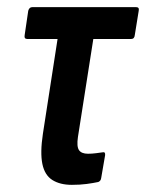

<svg xmlns="http://www.w3.org/2000/svg" viewBox="-20 -511 408 537"><path d="M181 6Q148 6 126.5 -7.5Q105 -21 98.5 -52.5Q92 -84 100 -137L141 -402H56Q47 -402 49 -413L59 -481Q62 -491 70 -491H361Q370 -491 368 -481L357 -413Q356 -402 347 -402H241L198 -128Q194 -101 201 -91Q208 -81 226 -81Q237 -81 248.5 -82.5Q260 -84 267 -85Q275 -87 274 -77L263 -13Q262 -5 255 -2Q241 1 222.5 3.5Q204 6 181 6Z"/></svg>

Font: Sofia Sans Extra Condensed
Style: Bold Italic
Weight: 700
Italic angle: -9°
Designer: Botio Nikoltchev, Ani Petrova
Foundry: lettersoup
Version: Version 4.101